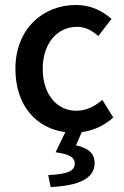

<svg xmlns="http://www.w3.org/2000/svg" viewBox="-20 -522 500 773"><path d="M286 63 309 10C355 4 400 -16 436 -49L392 -120C364 -95 327 -76 288 -76C208 -76 152 -143 152 -245C152 -346 209 -414 291 -414C323 -414 349 -400 376 -377L429 -446C393 -477 348 -502 285 -502C156 -502 42 -408 42 -245C42 -96 127 -5 243 10L204 91C262 99 281 113 281 136C281 165 256 179 174 183L184 231C296 226 361 197 361 135C361 94 334 74 286 63Z"/></svg>

Font: Cambridge Sans Medium
Style: Regular
Weight: 500
Version: Version 2.020;PS 002.020;hotconv 1.0.88;makeotf.lib2.5.64775